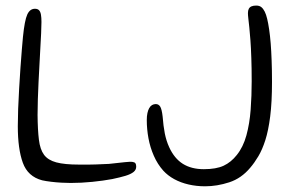

<svg xmlns="http://www.w3.org/2000/svg" viewBox="-20 -639 1044 690"><path d="M131.5 9Q80 -4.5 62 -54.2Q44 -104 44 -185.5Q44 -212 45.2 -247.2Q46.5 -282.5 48.8 -320.8Q51 -359 53.5 -395.2Q56 -431.5 58.5 -461Q61 -490.5 62.5 -506.5Q68.5 -566 78 -586.8Q87.5 -607.5 105.5 -607.5Q115.5 -607.5 120.5 -602Q125.5 -596.5 127.2 -586Q129 -575.5 129 -560Q129 -543.5 127.8 -519.2Q126.5 -495 125 -466.5Q123.5 -438 121.8 -406.5Q120 -375 118.5 -343.5Q117 -312 116 -282Q115 -252 115 -226Q115.5 -172 119.8 -137Q124 -102 138.2 -82.8Q152.5 -63.5 182.2 -55.5Q212 -47.5 264 -47.5Q295.5 -47 324 -48Q352.5 -49 371.5 -50Q408.5 -54 428.5 -56.2Q448.5 -58.5 457 -57Q464 -56 466.8 -52Q469.5 -48 469.5 -40Q469.5 -28.5 459.8 -20.8Q450 -13 431 -7.2Q412 -1.5 383.5 4.5Q351.5 10.5 312 14.5Q272.5 18.5 234 18.5Q220.5 18.5 201.2 17.5Q182 16.5 163.5 14.2Q145 12 131.5 9ZM717 30.5Q686 30.5 657.8 24Q629.5 17.5 606.2 4.8Q583 -8 567 -25.5Q546 -49 532.8 -79.2Q519.5 -109.5 513.5 -142.2Q507.5 -175 507.5 -207.5Q507.5 -222 509.8 -232.5Q512 -243 516.2 -250.5Q520.5 -258 526.5 -261.5Q532.5 -265 540 -265Q550 -265 555.8 -255.8Q561.5 -246.5 564.5 -220Q567 -186.5 572.2 -159.8Q577.5 -133 588 -110Q606.5 -69.5 637.2 -50.2Q668 -31 712.5 -31Q757 -31 783.8 -43.5Q810.5 -56 831 -82Q854 -110.5 865.5 -152.5Q877 -194.5 880.8 -244.8Q884.5 -295 884.5 -347.5Q884.5 -394 883.2 -430.2Q882 -466.5 880 -493.8Q878 -521 876 -540.2Q874 -559.5 872.5 -572Q871 -584.5 871 -592Q871 -601.5 874.2 -607.5Q877.5 -613.5 884 -616.2Q890.5 -619 901 -619Q912 -619 919 -613.5Q926 -608 931.5 -597Q936.5 -587 940.2 -571.2Q944 -555.5 947.2 -533.5Q950.5 -511.5 952.8 -483.2Q955 -455 956.2 -420.8Q957.5 -386.5 957.5 -345Q957.5 -271.5 951 -220.5Q944.5 -169.5 933.5 -135.2Q922.5 -101 908.5 -77.5Q894.5 -54 879.5 -36.5Q847.5 2 803.8 16.2Q760 30.5 717 30.5Z"/></svg>

Font: Gluten ExtraLight
Style: Regular
Weight: 250
Designer: Tyler Finck
Foundry: Etcetera Type Company
Version: Version 1.300